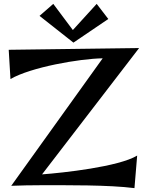

<svg xmlns="http://www.w3.org/2000/svg" viewBox="-20 -961 759 991"><path d="M25 -704 34 -553C139 -614 389 -658 510 -660L38 -2C89 -4 140 -5 191 -5C325 -5 541 -7 674 10L688 -158C592 -100 305 -69 197 -61L698 -713ZM479 -941 356 -806 255 -941 184 -879 359 -741 539 -863Z"/></svg>

Font: Original Surfer
Style: Regular
Weight: 400
Designer: Astigmatic (AOETI)
Foundry: Astigmatic (AOETI)
Version: Version 1.001